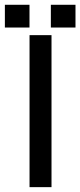

<svg xmlns="http://www.w3.org/2000/svg" viewBox="-62 -771 331 791"><path d="M-41.9 -657.6V-751.3H59.5V-657.6ZM147.5 -657.6V-751.3H249V-657.6ZM59.7 -626.2H150.2V0H59.7Z"/></svg>

Font: Teko Variable Light
Style: Regular
Weight: 300
Designer: Manushi Parikh, Jonny Pinhorn
Foundry: Indian Type Foundry
Version: Version 3.000